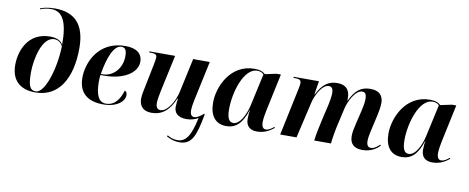

<svg xmlns="http://www.w3.org/2000/svg" viewBox="-79 -1141 4247 1739"><g transform="rotate(10 2044.5 -271.0)"><path d="M262 10C479 10 586 -179 586 -454C586 -679 482 -770 307 -770C239 -770 196 -757 171 -747L174 -739C196 -749 235 -759 273 -759C385 -759 427 -658 427 -457C413 -484 380 -512 308 -512C106 -512 40 -336 40 -205C40 -73 111 10 262 10ZM264 0C218 0 192 -26 192 -159C192 -288 238 -495 349 -495C378 -495 411 -480 427 -442C421 -234 348 0 264 0Z M886 10C1019 10 1080 -57 1080 -107C1080 -132 1071 -143 1058 -147C1032 -61 987 -1 909 -1C847 -1 812 -56 812 -187C812 -200 814 -233 816 -248H853C1024 -248 1151 -324 1151 -428C1151 -506 1093 -546 995 -546C743 -546 659 -331 659 -197C659 -57 741 10 886 10ZM835 -258H818C843 -415 892 -533 959 -533C992 -533 1009 -514 1009 -454C1009 -343 931 -258 835 -258Z M1624 228C1741 228 1771 140 1808 -59L1802 -66C1777 -42 1745 -20 1718 -20C1693 -20 1680 -39 1680 -76C1680 -99 1686 -140 1692 -167L1771 -536H1618L1550 -221C1530 -130 1466 -29 1408 -29C1376 -29 1363 -51 1363 -89C1363 -114 1371 -160 1379 -197L1452 -536H1217L1215 -526H1233C1271 -526 1286 -518 1286 -491C1286 -480 1282 -458 1277 -431L1233 -212C1226 -178 1216 -135 1216 -102C1216 -43 1244 9 1330 9C1426 9 1493 -46 1539 -158H1545C1542 -143 1537 -97 1537 -84C1537 -33 1566 10 1652 10C1696 10 1731 -2 1759 -19C1724 151 1679 212 1605 212C1566 212 1536 200 1511 184L1506 195C1545 216 1580 228 1624 228Z M2018 10C2104 10 2163 -43 2203 -170H2205C2201 -148 2198 -125 2198 -88C2198 -21 2238 10 2298 10C2370 10 2415 -19 2455 -50L2450 -59C2428 -41 2403 -22 2375 -22C2352 -22 2337 -42 2337 -83C2337 -115 2345 -158 2351 -188L2425 -536H2385L2281 -514C2261 -533 2233 -546 2182 -546C1958 -546 1864 -322 1864 -181C1864 -58 1918 10 2018 10ZM2076 -29C2044 -29 2017 -51 2017 -146C2017 -304 2087 -533 2209 -533C2236 -533 2257 -524 2269 -509L2204 -213C2186 -133 2139 -29 2076 -29Z M3269 9C3345 9 3396 -25 3428 -59L3422 -67C3403 -49 3373 -23 3342 -23C3317 -23 3302 -42 3302 -79C3302 -107 3308 -139 3316 -175L3349 -321C3357 -356 3366 -403 3366 -439C3366 -501 3335 -549 3248 -549C3157 -549 3108 -505 3061 -408H3059V-435C3059 -498 3029 -549 2943 -549C2868 -549 2810 -516 2758 -412H2755L2775 -536H2543L2542 -526H2560C2595 -526 2613 -518 2613 -489C2613 -478 2609 -458 2606 -441L2513 0H2663L2740 -332C2756 -403 2810 -509 2872 -509C2905 -509 2912 -479 2912 -449C2912 -427 2905 -376 2894 -329L2868 -218C2854 -157 2831 -53 2826 0H2980C2984 -48 2998 -128 3013 -192L3046 -336C3060 -398 3115 -512 3178 -512C3216 -512 3218 -475 3218 -447C3218 -411 3205 -356 3199 -330L3171 -213C3160 -168 3153 -132 3153 -99C3153 -30 3191 9 3269 9Z M3631 10C3717 10 3776 -43 3816 -170H3818C3814 -148 3811 -125 3811 -88C3811 -21 3851 10 3911 10C3983 10 4028 -19 4068 -50L4063 -59C4041 -41 4016 -22 3988 -22C3965 -22 3950 -42 3950 -83C3950 -115 3958 -158 3964 -188L4038 -536H3998L3894 -514C3874 -533 3846 -546 3795 -546C3571 -546 3477 -322 3477 -181C3477 -58 3531 10 3631 10ZM3689 -29C3657 -29 3630 -51 3630 -146C3630 -304 3700 -533 3822 -533C3849 -533 3870 -524 3882 -509L3817 -213C3799 -133 3752 -29 3689 -29Z"/></g></svg>

Font: Noto Serif Display
Style: Bold Italic
Weight: 700
Italic angle: -12°
Designer: Monotype Design Team
Foundry: Monotype Imaging Inc.
Version: Version 2.009